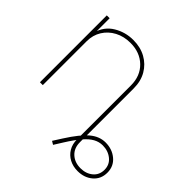

<svg xmlns="http://www.w3.org/2000/svg" viewBox="-185 -696 1061 1061"><g transform="rotate(45 345.5 -165.0)"><path d="M566.4 200.2Q530.3 200.2 501.7 185.1Q473.1 169.9 456.8 142.6Q440.4 115.2 440.4 78.1V-29.3H462.9V78.1Q462.9 124 492.2 150.9Q521.5 177.7 566.4 177.7Q609.4 177.7 638.2 153.8Q667 129.9 667 89.8Q667 49.8 637 25.4Q606.9 1 564.5 1Q536.6 1 511.2 14.9Q485.8 28.8 459 60.1Q432.1 91.3 399.4 143.6L368.2 193.4L348.6 181.6L380.9 130.9Q434.1 47.4 475.6 12.9Q517.1 -21.5 564.5 -21.5Q616.7 -21.5 653.1 9.3Q689.5 40 689.5 89.8Q689.5 139.6 654.1 169.9Q618.7 200.2 566.4 200.2ZM94.7 -342.8V0H72.3V-522.5H94.7V-405.3H88.9Q106.4 -467.8 158.4 -499Q210.4 -530.3 272.5 -530.3Q328.6 -530.3 371.3 -506.6Q414.1 -482.9 438.5 -440.9Q462.9 -398.9 462.9 -342.8V0H440.4V-342.8Q440.4 -417 393.6 -462.4Q346.7 -507.8 272.5 -507.8Q221.7 -507.8 181.4 -486.6Q141.1 -465.3 117.9 -428Q94.7 -390.6 94.7 -342.8Z"/></g></svg>

Font: Inter 28pt Thin
Style: Regular
Weight: 250
Designer: Rasmus Andersson
Foundry: rsms
Version: Version 4.001;git-66647c0bb